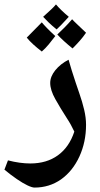

<svg xmlns="http://www.w3.org/2000/svg" viewBox="-54 -788 451 868"><path d="M102 60Q91 60 70 50Q49 40 22 21.5Q-5 3 -34 -21L-18 -63Q9 -56 34.5 -52.5Q60 -49 83 -49Q157 -49 208 -86Q259 -123 282 -193Q275 -208 266.5 -223.5Q258 -239 248 -254Q219 -299 196 -340Q173 -381 173 -413Q173 -442 196 -470.5Q219 -499 256 -518Q262 -497 270.5 -469Q279 -441 288.5 -413.5Q298 -386 305 -365Q318 -328 326.5 -292Q335 -256 335 -224Q335 -146 305 -80.5Q275 -15 222 23Q169 60 102 60ZM135 -555Q113 -572 96 -587.5Q79 -603 67 -618Q84 -635 101 -652.5Q118 -670 135 -687Q143 -677 158.5 -661Q174 -645 196 -625Q181 -605 166 -587Q151 -569 135 -555ZM274 -569Q253 -586 236 -601.5Q219 -617 205 -632Q220 -646 237 -663Q254 -680 272 -701Q278 -694 294 -679Q310 -664 335 -640Q322 -621 306.5 -603.5Q291 -586 274 -569ZM202 -655Q181 -672 166 -686.5Q151 -701 141 -712Q162 -731 176.5 -744.5Q191 -758 199 -768Q210 -755 224.5 -741Q239 -727 257 -712Q236 -689 222 -674.5Q208 -660 202 -655Z"/></svg>

Font: Noto Naskh Arabic UI
Style: Regular
Weight: 400
Designer: Monotype Design Team, David Williams, Mohamad Dakak and Nizar Qandah
Foundry: Monotype Imaging Inc.
Version: Version 2.014